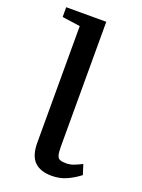

<svg xmlns="http://www.w3.org/2000/svg" viewBox="-144 -809 657 887"><g transform="rotate(20 185.0 -365.5)"><path d="M225.5 12Q169.5 12 140.5 -16.8Q111.5 -45.5 111.5 -110V-682.5L23 -695V-743H220V-128Q220 -99.5 224.5 -86Q229 -72.5 239.8 -68.8Q250.5 -65 267.5 -65Q288 -65 306 -72Q324 -79 345 -89.5L360.5 -40.5Q331 -17.5 298 -2.8Q265 12 225.5 12Z"/></g></svg>

Font: Merriweather 28pt
Style: Regular
Weight: 400
Version: Version 2.100